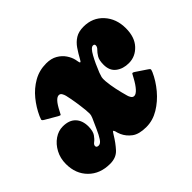

<svg xmlns="http://www.w3.org/2000/svg" viewBox="-167 -725 931 931"><g transform="rotate(-45 298.0 -260.0)"><path d="M-38.5 -129Q-38.5 -168.5 -21.5 -200.2Q-4.5 -232 22.5 -250.5Q49.5 -269 79.5 -269Q123 -269 145.5 -245.2Q168 -221.5 168 -180Q167.5 -148 156.2 -132Q145 -116 134 -108Q123 -100 123 -91Q123 -80 137.5 -80Q150.5 -80 162.2 -97.8Q174 -115.5 185.8 -142.5Q197.5 -169.5 210 -196.5Q216 -211 216 -219.5Q216 -228 214.5 -247Q207.5 -313 196 -362.5Q193.5 -372.5 188.2 -381.2Q183 -390 173 -390Q162 -390 149.2 -376.2Q136.5 -362.5 120.5 -331Q115 -320 112.8 -316.5Q110.5 -313 99.5 -319.5L38.5 -355Q27.5 -361.5 29 -366.8Q30.5 -372 35.5 -384Q54 -425 83.2 -461Q112.5 -497 151.8 -519.5Q191 -542 239 -542Q273 -542 296.5 -528.2Q320 -514.5 333.8 -494Q347.5 -473.5 352 -453.5Q354 -445.5 355 -438Q358 -419 368.5 -439Q383.5 -466.5 399.2 -489.5Q415 -512.5 437 -526.2Q459 -540 493 -540Q555 -540 594 -497.2Q633 -454.5 633 -389Q633 -328 600.8 -293.5Q568.5 -259 523.5 -259Q484.5 -259 457.8 -279.2Q431 -299.5 431 -340.5Q431 -371.5 441 -387.8Q451 -404 461 -413.5Q471 -423 471 -433.5Q471 -443 460.5 -443Q446 -443 426.8 -408Q407.5 -373 389.5 -327.5Q384.5 -313 382.2 -304.8Q380 -296.5 381.5 -277Q384 -248 390.8 -216.5Q397.5 -185 406.5 -153.5Q408.5 -145.5 414.2 -136.8Q420 -128 429.5 -128Q441.5 -128 456.8 -144.8Q472 -161.5 488.5 -192Q496 -205.5 499 -211.2Q502 -217 516 -207L564.5 -174.5Q574.5 -168 576.8 -164.5Q579 -161 573.5 -148Q555 -106 522.8 -67.5Q490.5 -29 449.8 -4.5Q409 20 364.5 20Q315 20 289.2 0.8Q263.5 -18.5 251.5 -45.5Q248 -54 246 -60Q244 -66 242.5 -73Q238.5 -83 235.5 -80.2Q232.5 -77.5 224.5 -64.5Q204 -30.5 180 -4.2Q156 22 114 22Q45.5 22 3.5 -20Q-38.5 -62 -38.5 -129Z"/></g></svg>

Font: Besley* Narrow Fatface
Style: Italic
Weight: 900
Width: 4
Italic angle: -13°
Designer: Owen Earl
Foundry: indestructible type*
Version: Version 3.000; ttfautohint (v1.8.3)